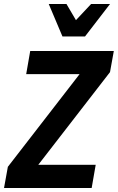

<svg xmlns="http://www.w3.org/2000/svg" viewBox="-27 -933 585 953"><path d="M448 -115 428 0H-7L12 -105L368 -565H103L123 -680H538L519 -575L163 -115ZM519 -913 395 -752H283L215 -913H303L350 -833L425 -913Z"/></svg>

Font: Inria Sans
Style: Bold Italic
Weight: 700
Italic angle: -10°
Designer: Black Foundry Team
Foundry: Black Foundry
Version: Version 1.2; ttfautohint (v1.8.3)